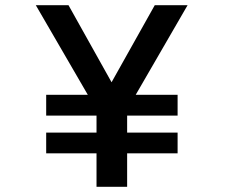

<svg xmlns="http://www.w3.org/2000/svg" viewBox="-20 -720 890 740"><path d="M158 -209H352V-274.5H158V-354.5H318.5L118 -700H244L410 -403L576.5 -700H703L503 -354.5H664.5V-274.5H470V-209H664.5V-129H470V0H352V-129H158Z"/></svg>

Font: League Mono Wide Medium
Style: Regular
Weight: 500
Width: 8
Designer: Tyler Finck
Foundry: The League of Moveable Type / Tyler Finck
Version: Version 2.210